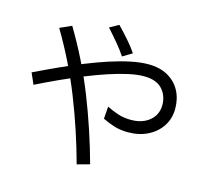

<svg xmlns="http://www.w3.org/2000/svg" viewBox="-121 -957 1243 1158"><g transform="rotate(15 500.0 -378.0)"><path d="M702.4 -205.7Q652.4 -205.7 613.6 -218.2Q574.7 -230.7 541.2 -247.3L546.9 -324.1Q582.4 -306.2 619.1 -294.3Q655.8 -282.4 699.7 -282.4Q748.2 -282.4 784 -299.5Q819.7 -316.5 840 -346.9Q860.2 -377.3 860.2 -417Q860.2 -477.4 822.9 -517.3Q785.7 -557.2 708.3 -557.2Q666.6 -557.2 611.5 -545Q556.4 -532.8 492.2 -511.6Q428 -490.3 358.3 -462.1Q288.6 -433.8 217.3 -401.3Q146 -368.8 77.8 -334.8L47.2 -404.2Q118.6 -438.9 192.4 -472.6Q266.2 -506.3 338.9 -535.6Q411.5 -564.9 479.5 -587.1Q547.6 -609.2 607.4 -621.6Q667.2 -633.9 714.9 -633.9Q786.9 -633.9 837.2 -605.9Q887.4 -577.8 914.2 -528.8Q940.9 -479.8 940.9 -416.6Q940.9 -354.8 909.8 -307.3Q878.7 -259.7 824.9 -232.7Q771.1 -205.7 702.4 -205.7ZM453.6 61.4Q398.8 -140.4 322.9 -332.2Q247.1 -523.9 138.7 -706.6L211.4 -739.1Q321.9 -554.6 399.1 -359.1Q476.3 -163.6 531.9 39.9ZM549.1 -638Q524.7 -674.2 493.1 -712Q461.4 -749.7 427.9 -786.7L484.8 -818.1Q518.7 -782.9 551 -746.3Q583.3 -709.7 607.7 -673.5Z"/></g></svg>

Font: Murecho Thin
Style: Regular
Weight: 100
Designer: Neil Summerour
Foundry: Positype
Version: Version 1.010